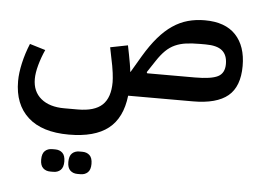

<svg xmlns="http://www.w3.org/2000/svg" viewBox="-58 -523 1405 1049"><g transform="rotate(5 644.0 1.5)"><path d="M337 240Q190 240 113 170Q36 100 36 -27Q36 -72 48.5 -127Q61 -182 83 -235L169 -209Q150 -167 138 -123.5Q126 -80 126 -47Q126 22 172.5 60.5Q219 99 300 99H374Q466 99 508.5 59Q551 19 551 -66Q551 -84 547 -117Q543 -150 531 -205L521 -255L617 -274L627 -224Q632 -198 636 -175Q640 -152 642 -131H644L697 -221Q734 -283 771 -326Q808 -369 848 -396Q888 -423 931.5 -435Q975 -447 1024 -447Q1136 -447 1193.5 -386Q1251 -325 1251 -216Q1251 -103 1189 -51.5Q1127 0 997 0H642Q628 123 553.5 181.5Q479 240 337 240ZM997 -131Q1085 -131 1122 -149.5Q1159 -168 1159 -219Q1159 -268 1130.5 -292Q1102 -316 1039 -316H1009Q965 -316 932 -311.5Q899 -307 871.5 -294.5Q844 -282 821 -259.5Q798 -237 775 -202L732 -137L735 -131ZM403 450Q379 450 363.5 435.5Q348 421 348 389Q348 356 363.5 341.5Q379 327 403 327H420Q444 327 459.5 341.5Q475 356 475 389Q475 421 459.5 435.5Q444 450 420 450ZM254 450Q230 450 214.5 435.5Q199 421 199 389Q199 356 214.5 341.5Q230 327 254 327H271Q295 327 310.5 341.5Q326 356 326 389Q326 421 310.5 435.5Q295 450 271 450Z"/></g></svg>

Font: IBM Plex Sans Arabic SemiBold
Style: Regular
Weight: 600
Designer: Mike Abbink, Paul van der Laan, Pieter van Rosmalen, Wael Morcos, Khajak Apelian
Foundry: Bold Monday
Version: Version 1.1